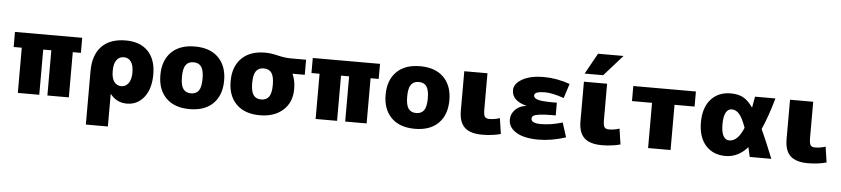

<svg xmlns="http://www.w3.org/2000/svg" viewBox="-51 -1100 7225 1650"><g transform="rotate(5 3561.0 -275.0)"><path d="M553 -390V0H368V-390H298V0H113V-390H43V-520H623V-390Z M719 -240Q719 -381 791.5 -455.5Q864 -530 999 -530Q1123 -530 1191 -459Q1259 -388 1259 -260Q1259 -134 1201.5 -62Q1144 10 1054 10Q966 10 911 -60H909V220H719ZM1079 -260Q1079 -322 1056.5 -353.5Q1034 -385 994 -385Q955 -385 932 -353.5Q909 -322 909 -265V-255Q909 -197 932 -166Q955 -135 994 -135Q1031 -135 1055 -167.5Q1079 -200 1079 -260Z M1392 -458Q1464 -530 1595 -530Q1726 -530 1798 -458Q1870 -386 1870 -260Q1870 -134 1798 -62Q1726 10 1595 10Q1464 10 1392 -62Q1320 -134 1320 -260Q1320 -386 1392 -458ZM1528 -157Q1550 -126 1595 -126Q1640 -126 1662 -157Q1684 -188 1684 -260Q1684 -332 1662 -363Q1640 -394 1595 -394Q1550 -394 1528 -363Q1506 -332 1506 -260Q1506 -188 1528 -157Z M2451 -370V-368Q2476 -314 2476 -240Q2476 -125 2401 -57.5Q2326 10 2201 10Q2070 10 1998 -62Q1926 -134 1926 -260Q1926 -386 1998 -458Q2070 -530 2201 -530Q2251 -530 2311.5 -515Q2372 -500 2426 -500H2556V-370ZM2134 -157Q2156 -126 2201 -126Q2246 -126 2268 -157Q2290 -188 2290 -260Q2290 -332 2268 -363Q2246 -394 2201 -394Q2156 -394 2134 -363Q2112 -332 2112 -260Q2112 -188 2134 -157Z M3122 -390V0H2937V-390H2867V0H2682V-390H2612V-520H3192V-390Z M3335 -458Q3407 -530 3538 -530Q3669 -530 3741 -458Q3813 -386 3813 -260Q3813 -134 3741 -62Q3669 10 3538 10Q3407 10 3335 -62Q3263 -134 3263 -260Q3263 -386 3335 -458ZM3471 -157Q3493 -126 3538 -126Q3583 -126 3605 -157Q3627 -188 3627 -260Q3627 -332 3605 -363Q3583 -394 3538 -394Q3493 -394 3471 -363Q3449 -332 3449 -260Q3449 -188 3471 -157Z M4119 -520V-210Q4119 -162 4129.5 -146Q4140 -130 4169 -130Q4213 -130 4259 -145L4279 -10Q4205 10 4119 10Q4016 10 3967.5 -35.5Q3919 -81 3919 -180V-520Z M4475 -271Q4350 -304 4350 -395Q4350 -450 4419 -490Q4488 -530 4605 -530Q4716 -530 4830 -490L4790 -365Q4691 -400 4625 -400Q4535 -400 4535 -365Q4535 -342 4570.5 -331Q4606 -320 4700 -320H4735V-210H4700Q4633 -210 4594.5 -204.5Q4556 -199 4543 -189.5Q4530 -180 4530 -165Q4530 -125 4615 -125Q4702 -125 4800 -155L4840 -30Q4717 10 4605 10Q4480 10 4412.5 -31.5Q4345 -73 4345 -140Q4345 -189 4381.5 -226.5Q4418 -264 4475 -269Z M5151 -520V-210Q5151 -162 5161.5 -146Q5172 -130 5201 -130Q5245 -130 5291 -145L5311 -10Q5237 10 5151 10Q5048 10 4999.5 -35.5Q4951 -81 4951 -180V-520ZM5111 -590H4951L5051 -770H5271Z M5744 -390V0H5550V-390H5377V-520H5917V-390Z M6218 10Q6110 10 6046.5 -61.5Q5983 -133 5983 -260Q5983 -387 6046.5 -458.5Q6110 -530 6218 -530Q6278 -530 6321.5 -508.5Q6365 -487 6410 -424Q6413 -439 6427 -520H6603Q6559 -363 6508 -248Q6547 -165 6613 0H6427Q6423 -17 6416.5 -45Q6410 -73 6408 -83Q6327 10 6218 10ZM6361 -246Q6331 -330 6302.5 -362Q6274 -394 6238 -394Q6206 -394 6187.5 -361Q6169 -328 6169 -260Q6169 -192 6187.5 -159Q6206 -126 6238 -126Q6313 -126 6361 -246Z M6929 -520V-210Q6929 -162 6939.5 -146Q6950 -130 6979 -130Q7023 -130 7069 -145L7089 -10Q7015 10 6929 10Q6826 10 6777.5 -35.5Q6729 -81 6729 -180V-520Z"/></g></svg>

Font: Mplus 1p Black
Style: Regular
Weight: 900
Version: Version 1.061